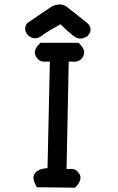

<svg xmlns="http://www.w3.org/2000/svg" viewBox="-20 -848 540 876"><path d="M214.4 -817.4Q234.4 -827.6 251.7 -827.6Q269 -827.6 284.7 -816.9Q374.5 -746.6 375 -745.6Q393.1 -731 393.1 -713.4Q393.1 -698.7 379.4 -683.6Q362.8 -671.9 347.2 -671.9Q331.5 -671.9 315.9 -683.6Q289.6 -704.1 255.9 -737.3Q198.7 -706.1 174.3 -688Q157.2 -673.3 140.1 -673.3Q124 -673.3 108.4 -686.5Q94.7 -701.2 94.7 -716.8Q94.7 -729 103.5 -742.2ZM165 -652.8H338.4Q347.7 -643.6 353 -636.2Q363.8 -622.1 363.8 -609.4Q363.8 -591.3 349.6 -577.6Q337.4 -566.4 319.3 -566.4Q315.4 -566.4 311 -566.9H293.5L283.7 -76.7H298.3Q302.7 -77.6 307.4 -77.6Q312 -77.6 317.4 -75.7Q328.1 -72.8 335.9 -63Q347.2 -51.3 347.2 -37.1Q347.2 -17.1 324.2 6.8L322.8 8.3L148.4 6.3L147 3.9Q132.8 -19.5 132.8 -37.1Q132.8 -51.8 143.6 -62.5Q157.7 -76.7 190.9 -80.6H191.4H196.8L207.5 -566.9H189.9Q186 -566.4 182.1 -566.4Q165 -566.4 152.8 -578.6Q139.2 -591.8 139.2 -609.9Q139.2 -628.4 163.1 -651.4Z"/></svg>

Font: Bakudai
Style: Medium
Weight: 500
Version: Version 1.48